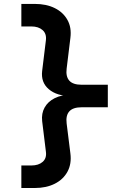

<svg xmlns="http://www.w3.org/2000/svg" viewBox="-20 -850 640 981"><path d="M89.1 110.6V-4.5H140Q177.1 -4.5 198.1 -23.1Q219.2 -41.7 214.5 -75.3L195.4 -231.1Q191.1 -270.6 208.1 -300.9Q225.1 -331.2 259.5 -348.4Q293.9 -365.7 340 -365.7V-359.5Q270.1 -359.5 229.2 -394.3Q188.3 -429.1 195.4 -487.7L214.5 -644.1Q218.6 -677.7 197.5 -696.3Q176.5 -714.9 140 -714.9H89.1V-830H157.6Q216.6 -830 259.6 -808.7Q302.6 -787.5 324.5 -748.4Q346.5 -709.4 339.6 -655.8L320.5 -499.4Q315.4 -459.3 334 -438.1Q352.6 -417 397.1 -417H530.9V-301.9H397.1Q353 -301.9 334.2 -281Q315.4 -260.1 320.5 -219.4L339.6 -66.5Q346.5 -12.8 324.8 27.1Q303.2 66.9 259.9 88.7Q216.6 110.6 157.6 110.6Z"/></svg>

Font: Atlassian Mono
Style: Regular
Weight: 400
Monospace: yes
Designer: Philipp Nurullin, Konstantin Bulenkov
Foundry: Modifications by Atlassian Pty Ltd, manufactured by JetBrains
Version: Version 2.304